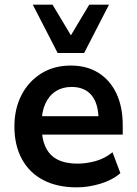

<svg xmlns="http://www.w3.org/2000/svg" viewBox="-20 -796 588 826"><path d="M310 10Q226 10 166 -21.5Q106 -53 74 -112Q42 -171 42 -252Q42 -328 72.5 -387Q103 -446 157.5 -480Q212 -514 285 -514Q353 -514 403 -483Q453 -452 480.5 -394.5Q508 -337 508 -257V-217H142V-296H420L404 -279Q404 -350 374 -386Q344 -422 288 -422Q249 -422 220 -403.5Q191 -385 175 -350Q159 -315 159 -265V-255Q159 -199 176.5 -162.5Q194 -126 228.5 -109Q263 -92 313 -92Q351 -92 391 -103Q431 -114 464 -141L498 -51Q463 -21 411.5 -5.5Q360 10 310 10ZM228 -568 121 -776H206L285 -644L364 -776H449L342 -568Z"/></svg>

Font: Nunitoga
Style: Bold
Weight: 700
Designer: Vernon Adams
Foundry: Vernon Adams
Version: Version 1.0